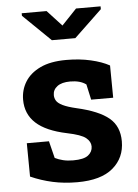

<svg xmlns="http://www.w3.org/2000/svg" viewBox="-54 -804 614 856"><g transform="rotate(-5 252.5 -376.0)"><path d="M257.3 10.3Q198.2 10.3 147.2 -1Q96.2 -12.2 49.3 -33.2L47.9 -182.6H147L166 -106.4Q182.6 -98.1 202.4 -93.3Q222.2 -88.4 247.6 -88.4Q295.4 -88.4 314.9 -104Q334.5 -119.6 334.5 -143.1Q334.5 -165 313.7 -181.9Q293 -198.7 231 -211.4Q137.2 -231 92.8 -272Q48.3 -313 48.3 -377Q48.3 -420.9 70.6 -457Q92.8 -493.2 138.4 -515.1Q184.1 -537.1 255.4 -537.1Q314.9 -537.1 364.5 -525.6Q414.1 -514.2 447.8 -495.6L449.2 -351.1H350.6L335.4 -420.4Q322.3 -430.2 304.4 -435.1Q286.6 -439.9 264.2 -439.9Q226.6 -439.9 206.5 -424.8Q186.5 -409.7 186.5 -385.7Q186.5 -372.1 193.6 -360.4Q200.7 -348.6 221.7 -338.4Q242.7 -328.1 282.7 -318.8Q380.9 -296.4 425.8 -259Q470.7 -221.7 470.7 -154.3Q470.7 -80.6 417.2 -35.2Q363.8 10.3 257.3 10.3ZM428.7 -761.8V-749.1L304.2 -630.4H199.2L75.7 -750.5V-761.8H187L252 -691.4L318.9 -761.8Z"/></g></svg>

Font: Roboto Slab LO
Style: Bold
Weight: 700
Designer: Google
Version: Version 2.000